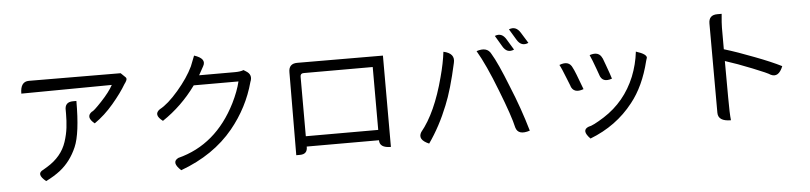

<svg xmlns="http://www.w3.org/2000/svg" viewBox="-49 -1088 6097 1445"><g transform="rotate(-5 3000.0 -366.0)"><path d="M916 -690Q931 -676 910 -649L918 -659Q908 -646 904 -640Q866 -575 799 -496Q732 -417 655 -364Q589 -417 642 -454Q653 -454 716 -521Q780 -589 808 -641L124 -635Q124 -726 189 -726L882 -723ZM532 -544Q532 -299 488 -198Q443 -94 362 -30Q316 6 253 37Q179 -23 239 -50L269 -68Q380 -135 416 -244Q434 -299 440 -350Q446 -402 446 -455V-479Q442 -544 507 -544Z M1444 -807Q1537 -777 1505 -721L1469 -656H1740Q1782 -656 1805 -666L1824 -654Q1872 -625 1849 -572Q1798 -383 1671 -228Q1523 -48 1273 44Q1201 -21 1259 -50Q1549 -124 1700 -425Q1743 -512 1760 -584H1422Q1315 -436 1168 -338Q1099 -390 1152 -427Q1215 -460 1294 -552Q1373 -644 1413 -728L1444 -807Z M2229 -51Q2231 7 2173 7H2145L2148 -620Q2148 -685 2213 -685L2860 -683V7Q2774 7 2775 -51ZM2254 -604Q2229 -604 2229 -579V-129H2776V-604Z M3712 -757Q3765 -779 3798 -723L3847 -642Q3793 -618 3761 -674L3712 -757ZM3822 -797Q3875 -819 3909 -764L3959 -683Q3905 -659 3872 -714L3822 -797ZM3149 7Q3064 -29 3097 -84Q3209 -220 3278 -484Q3306 -587 3316 -672Q3405 -653 3387 -581Q3343 -381 3296 -268Q3235 -115 3149 7ZM3912 -24Q3823 5 3805 -57Q3786 -144 3707 -345Q3629 -547 3565 -655Q3646 -682 3675 -624Q3719 -552 3792 -366Q3862 -197 3912 -24Z M4410 -551Q4483 -576 4506 -516Q4497 -544 4525 -467Q4553 -391 4562 -360Q4488 -334 4469 -397Q4480 -367 4453 -442Q4426 -517 4410 -551ZM4759 -547Q4845 -520 4837 -490H4836Q4831 -472 4830 -470Q4784 -283 4688 -163Q4562 -2 4362 75Q4296 8 4356 -15Q4387 -19 4474 -74Q4637 -178 4712 -361Q4748 -451 4759 -547ZM4177 -497Q4251 -526 4276 -466Q4290 -442 4342 -300Q4266 -272 4245 -334Q4255 -312 4223 -391Q4192 -471 4177 -497Z M5427 30Q5330 30 5330 -35L5329 -709Q5329 -774 5394 -774H5427Q5420 -702 5420 -670Q5420 -670 5420 -507Q5522 -476 5646 -428Q5770 -381 5847 -342Q5813 -257 5755 -285Q5736 -299 5623 -344Q5511 -389 5420 -418Q5421 -268 5421 -143Q5421 -19 5427 30Z"/></g></svg>

Font: Swei Toothpaste CJK TC
Style: Regular
Weight: 400
Version: Version 1.0